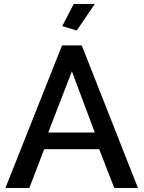

<svg xmlns="http://www.w3.org/2000/svg" viewBox="-20 -936 715 956"><path d="M7 0 289 -710H387L667 0H549L474 -193H200L126 0ZM220 -276H452L338 -581ZM452 -916 362 -784 290 -806 347 -916Z"/></svg>

Font: Raleway
Style: Regular
Weight: 600
Designer: Matt McInerney, Pablo Impallari, Rodrigo Fuenzalida
Foundry: Matt McInerney, Pablo Impallari, Rodrigo Fuenzalida
Version: Version 1.000;PS 001.001;hotconv 1.0.56; ttfautohint (v1.5)